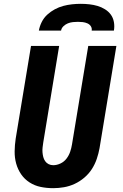

<svg xmlns="http://www.w3.org/2000/svg" viewBox="-20 -975 640 1003"><path d="M258 8Q224 8 192.5 1.5Q161 -5 134.5 -22Q108 -39 90.5 -64.5Q73 -90 64.5 -120.5Q56 -151 56.5 -184.5Q57 -218 62 -251L142 -735H289L206 -231Q204 -218 202.5 -205Q201 -192 202 -179.5Q203 -167 206 -155Q209 -143 216 -133Q223 -123 234 -117.5Q245 -112 258 -112Q277 -112 296 -121Q315 -130 327.5 -146.5Q340 -163 346.5 -182Q353 -201 356 -220L441 -735H588L500 -201Q495 -173 485.5 -145Q476 -117 460 -92Q444 -67 420.5 -47Q397 -27 370 -14.5Q343 -2 314.5 3Q286 8 258 8ZM183 -815Q187 -838 198 -860Q209 -882 227 -898.5Q245 -915 266.5 -926.5Q288 -938 310.5 -944Q333 -950 356 -952.5Q379 -955 402 -955Q425 -955 447 -952.5Q469 -950 489.5 -944Q510 -938 528.5 -926.5Q547 -915 559 -898.5Q571 -882 575 -860Q579 -838 575 -815H459Q461 -828 454.5 -838Q448 -848 436.5 -853Q425 -858 412.5 -859.5Q400 -861 387 -861Q374 -861 360.5 -859.5Q347 -858 334.5 -853Q322 -848 311.5 -838Q301 -828 299 -815Z"/></svg>

Font: Iosevka Heavy Extended
Style: Italic
Weight: 900
Width: 7
Italic angle: -9°
Monospace: yes
Designer: Belleve Invis
Foundry: Belleve Invis
Version: Version 32.5.0; ttfautohint (v1.8.4)